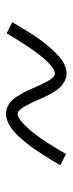

<svg xmlns="http://www.w3.org/2000/svg" viewBox="179 -611 242 640"><g transform="rotate(90 300.0 -291.0)"><path d="M360 -190Q352 -190 345 -192Q338 -194 332 -197Q326 -200 320.5 -204.5Q315 -209 310.5 -214.5Q306 -220 302.5 -225.5Q299 -231 295.5 -237Q292 -243 288.5 -249Q285 -255 282 -261.5Q279 -268 276.5 -274Q274 -280 271 -287Q268 -294 264.5 -301Q261 -308 258 -314.5Q255 -321 252 -326.5Q249 -332 246 -336.5Q243 -341 237.5 -347Q232 -353 225 -353Q219 -353 213 -349.5Q207 -346 202.5 -343Q198 -340 193 -335Q188 -330 182 -324Q176 -318 174 -315.5Q172 -313 169 -309Q166 -305 162.5 -301Q159 -297 155.5 -292Q152 -287 148.5 -282Q145 -277 141.5 -272Q138 -267 134 -261Q130 -255 126 -248.5Q122 -242 117.5 -235.5Q113 -229 109 -222Q105 -215 100.5 -207.5Q96 -200 91 -192L54 -211Q63 -226 71 -239.5Q79 -253 86.5 -265Q94 -277 101.5 -288Q109 -299 116 -308.5Q123 -318 129.5 -326Q136 -334 142.5 -341Q149 -348 159 -358Q169 -368 178.5 -375Q188 -382 200.5 -387Q213 -392 225 -392Q232 -392 239 -390Q246 -388 252 -384.5Q258 -381 263.5 -377Q269 -373 273.5 -367.5Q278 -362 282 -356.5Q286 -351 289.5 -345Q293 -339 296 -333Q299 -327 302 -320.5Q305 -314 308 -308Q311 -302 314 -294.5Q317 -287 320 -280.5Q323 -274 326.5 -267.5Q330 -261 333 -255.5Q336 -250 339 -245.5Q342 -241 347.5 -235Q353 -229 360 -229Q366 -229 371.5 -232Q377 -235 381.5 -238.5Q386 -242 391 -246.5Q396 -251 402 -257.5Q408 -264 410.5 -266.5Q413 -269 416 -273Q419 -277 422.5 -281Q426 -285 429 -289.5Q432 -294 436 -299Q440 -304 443.5 -309.5Q447 -315 451 -321Q455 -327 459 -333Q463 -339 467 -346Q471 -353 475.5 -360Q480 -367 484.5 -374.5Q489 -382 493 -390L531 -371Q522 -356 514 -342.5Q506 -329 498 -317Q490 -305 483 -294Q476 -283 469 -273.5Q462 -264 455 -256Q448 -248 442 -240.5Q436 -233 425.5 -223Q415 -213 405.5 -206.5Q396 -200 384 -195Q372 -190 360 -190Z"/></g></svg>

Font: Iosevka Curly XLtEx
Style: Italic
Weight: 200
Width: 7
Italic angle: -9°
Monospace: yes
Designer: Belleve Invis
Foundry: Belleve Invis
Version: Version 11.1.0; ttfautohint (v1.8.3)